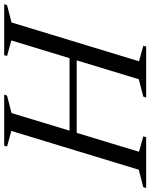

<svg xmlns="http://www.w3.org/2000/svg" viewBox="53 -818 735 940"><g transform="rotate(-90 421.0 -347.5)"><path d="M187.5 -340 198.5 -375H659.5L648 -340ZM250.5 -660 174 -681 178.5 -695H428L423.5 -681L338 -659L148.5 -35L224 -14L220 0H-29L-25 -14L60.5 -36ZM693.5 -660 617.5 -681 621.5 -695H871L866.5 -681L781.5 -659L591.5 -35L667.5 -14L663.5 0H414L418.5 -14L503.5 -36Z"/></g></svg>

Font: Newsreader 48pt
Style: Italic
Weight: 400
Italic angle: -17°
Version: Version 1.003